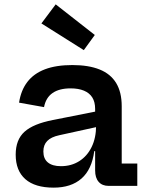

<svg xmlns="http://www.w3.org/2000/svg" viewBox="-20 -853 680 881"><path d="M235.5 -833 415 -692.5 364.5 -623 170 -745.5ZM479 0Q449 0 432.8 -18.5Q416.5 -37 416.5 -71V-196.5L426.5 -216.5L421 -277.5L416.5 -312.5V-353.5Q416.5 -385 403.5 -405.8Q390.5 -426.5 365.2 -437Q340 -447.5 304 -447.5Q252 -447.5 221.2 -426.2Q190.5 -405 182 -361.5L67.5 -382Q76 -438.5 105.5 -477Q135 -515.5 186.2 -535Q237.5 -554.5 312 -554.5Q386.5 -554.5 437 -534.2Q487.5 -514 513 -472Q538.5 -430 538.5 -365.5V-102.5H610V0ZM226 8Q140.5 8 96.2 -31Q52 -70 52 -143.5Q52 -212 92.5 -248.5Q133 -285 223.5 -302.5L445.5 -346.5V-275L252 -232.5Q214.5 -224.5 196.8 -206.2Q179 -188 179 -158Q179 -124.5 199.8 -107.5Q220.5 -90.5 259.5 -90.5Q307 -90.5 343.5 -113.5Q380 -136.5 400.5 -178.5Q421 -220.5 421 -277.5L446.5 -159.5H412.5Q401.5 -75.5 354 -33.8Q306.5 8 226 8Z"/></svg>

Font: Hepta Slab ExtraLight SemiBold
Style: Regular
Weight: 600
Version: Version 1.102